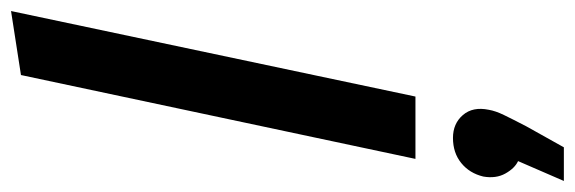

<svg xmlns="http://www.w3.org/2000/svg" viewBox="-388 -406 1042 348"><g transform="rotate(-90 133.0 -232.0)"><path d="M19 0 171 -715 287 -733 132 0ZM108 133Q106 145 98.5 160.5Q91 176 78 201L40 269H-21L15 186Q2 180 -7.5 163Q-17 146 -13 123Q-7 98 11.5 83Q30 68 57 68Q83 68 98.5 86Q114 104 108 133Z"/></g></svg>

Font: Radio Canada Medium
Style: Italic
Weight: 500
Italic angle: -12°
Designer: Charles Daoud, Etienne Aubert Bonn, Alexandre Saumier Demers, Jacques Le Bailly
Foundry: Radio-Canada
Version: Version 2.104; ttfautohint (v1.8.4.7-5d5b);gftools[0.9.28.de